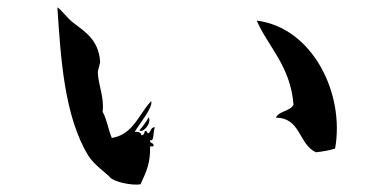

<svg xmlns="http://www.w3.org/2000/svg" viewBox="-20 -602 1040 522"><path d="M891 -198C918 -347 830 -527 678 -546C708 -476 770 -423 778 -317C768 -299 739 -301 730 -282C798 -282 792 -209 839 -188C857 -190 875 -193 891 -198ZM384 -283C380 -274 366 -255 359 -248C368 -238 394 -269 384 -283ZM401 -256C388 -257 390 -238 381 -240C381 -240 380 -247 375 -246C371 -244 375 -236 365 -234C362 -247 346 -243 346 -243C360 -267 397 -311 391 -327C368 -303 354 -270 329 -248C317 -238 303 -230 284 -227C274 -250 271 -277 259 -298C264 -337 247 -372 246 -404C246 -415 253 -427 252 -437C247 -494 212 -515 177 -542C163 -553 145 -577 136 -582C145 -448 154 -287 220 -179C236 -153 272 -129 278 -121C290 -106 343 -97 362 -101C380 -139 389 -161 388 -204H397C400 -216 386 -210 388 -221C400 -217 395 -240 401 -256Z"/></svg>

Font: Yuji Syuku Std R
Style: Regular
Weight: 400
Designer: Kataoka Yuji
Foundry: Kinuta Font Factory
Version: Version 3.000;hotconv 1.0.111;makeotfexe 2.5.65597